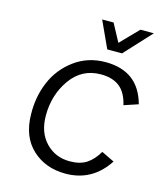

<svg xmlns="http://www.w3.org/2000/svg" viewBox="-131 -998 937 1105"><g transform="rotate(15 337.5 -446.0)"><path d="M412 -743 339 -902H407L464 -796L567 -902H647L500 -743ZM364 10Q244 10 165.5 -63Q87 -136 85 -267Q82 -370 119.5 -460.5Q157 -551 237 -610.5Q317 -670 423 -670Q619 -670 669 -485L585 -457Q568 -530 526 -562.5Q484 -595 415 -595Q302 -595 235.5 -501.5Q169 -408 169 -285Q169 -184 226 -124.5Q283 -65 369 -65Q431 -65 469.5 -90.5Q508 -116 537 -166L614 -129Q523 10 364 10Z"/></g></svg>

Font: Elaine Sans
Style: Italic
Weight: 400
Italic angle: -13°
Designer: Wei Huang
Foundry: Wei Huang
Version: Version 2.001;December 24, 2019;FontCreator 12.0.0.2547 64-b